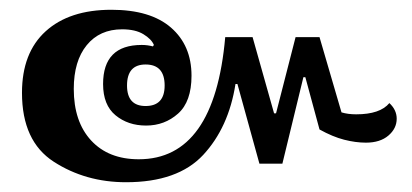

<svg xmlns="http://www.w3.org/2000/svg" viewBox="-20 -447 843 393"><path d="M238 -74Q344 -74 396 -130Q448 -186 462 -275H466L511 -112H558L601 -289H605L634 -182Q661 -167 684.5 -161Q708 -155 729 -155Q758 -155 775 -169.5Q792 -184 792 -204Q792 -222 777 -236Q758 -213 709 -213Q692 -213 679 -217L634 -371H585L545 -215H541L497 -371H441Q419 -121 264 -121Q202 -121 166.5 -159.5Q131 -198 131 -265Q131 -322 157.5 -354.5Q184 -387 230 -387Q257 -387 273.5 -377Q290 -367 295 -355L293 -352Q282 -355 270 -355Q191 -355 191 -275Q191 -232 216.5 -211Q242 -190 279 -190Q317 -190 344.5 -214.5Q372 -239 372 -292Q372 -354 330 -390.5Q288 -427 208 -427Q122 -427 73.5 -383Q25 -339 25 -257Q25 -158 90 -116Q155 -74 238 -74ZM278 -230Q240 -230 240 -272Q240 -315 278 -315Q317 -315 317 -272Q317 -230 278 -230Z"/></svg>

Font: Noto Serif Thai SemiCondensed Semi
Style: Regular
Weight: 600
Width: 4
Designer: Monotype Design Team
Foundry: Monotype Imaging Inc.
Version: Version 1.901